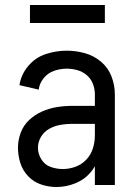

<svg xmlns="http://www.w3.org/2000/svg" viewBox="-20 -741 540 769"><path d="M206 8Q175 8 145 -2Q115 -12 93 -35Q71 -58 61.5 -88Q52 -118 52 -149Q52 -180 63 -209.5Q74 -239 97 -260.5Q120 -282 148.5 -294.5Q177 -307 207.5 -312Q238 -317 269 -317H360V-363Q360 -385 352 -405.5Q344 -426 327.5 -440Q311 -454 290 -460Q269 -466 247 -466Q222 -466 197 -457.5Q172 -449 155 -428Q138 -407 135 -382L58 -400Q64 -442 93 -476.5Q122 -511 163.5 -524.5Q205 -538 247 -538Q284 -538 320 -528Q356 -518 384.5 -494Q413 -470 426.5 -435Q440 -400 440 -363V0H360V-75Q353 -63 344 -52Q319 -22 282 -7Q245 8 206 8ZM360 -198V-245H269Q246 -245 222.5 -241Q199 -237 178 -225.5Q157 -214 144.5 -193.5Q132 -173 132 -149Q132 -125 145.5 -103Q159 -81 182.5 -72.5Q206 -64 231.5 -64Q257 -64 282 -73Q307 -82 325.5 -101.5Q344 -121 352 -146.5Q360 -172 360 -198ZM100 -649V-721H400V-649Z"/></svg>

Font: Iosevka SS01
Style: Regular
Weight: 400
Monospace: yes
Designer: Belleve Invis
Foundry: Belleve Invis
Version: 2.3.3; ttfautohint (v1.8.3)